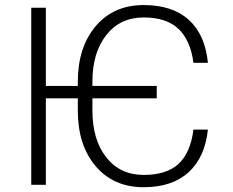

<svg xmlns="http://www.w3.org/2000/svg" viewBox="-20 -742 934 771"><path d="M164.1 -397H292.5V-413.6Q292.5 -552.2 364.3 -637Q436 -721.7 557.1 -721.7Q672.4 -721.7 738 -662.4Q803.7 -603 814.9 -489.7H756.8Q745.1 -580.1 696.8 -626Q648.4 -671.9 557.1 -671.9Q461.9 -671.9 406.5 -600.8Q351.1 -529.8 351.1 -414.6V-397H609.4V-347.2H351.1V-297.9Q351.1 -181.2 406.5 -110.4Q461.9 -39.6 557.1 -39.6Q648.9 -39.6 697 -84Q745.1 -128.4 756.8 -221.7H814.9Q803.2 -110.4 737.3 -50.3Q671.4 9.8 557.1 9.8Q436 9.8 364.3 -74.5Q292.5 -158.7 292.5 -297.9V-347.2H164.1V0H105.5V-710.9H164.1Z"/></svg>

Font: Roboto Web
Style: Light
Weight: 300
Designer: Google
Version: Version 1.200310; 2013